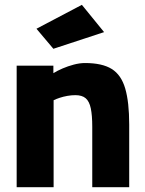

<svg xmlns="http://www.w3.org/2000/svg" viewBox="-20 -775 599 795"><path d="M49 0V-503H201V-472Q217 -482 239 -491.5Q261 -501 285.5 -507.5Q310 -514 332 -514Q403 -514 442.5 -489.5Q482 -465 498.5 -408.5Q515 -352 515 -259V0H362V-250Q362 -297 356 -326Q350 -355 335 -368Q320 -381 292 -381Q276 -381 259 -378Q242 -375 227 -370Q212 -365 202 -360V0ZM201 -573 131 -656 319 -755 411 -642Z"/></svg>

Font: Cairo ExtraBold
Style: Regular
Weight: 800
Designer: Mohamed Gaber, Accademia di Belle Arti di Urbino
Foundry: Kief Type Foundry, Accademia di Belle Arti di Urbino
Version: Version 3.117